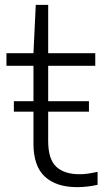

<svg xmlns="http://www.w3.org/2000/svg" viewBox="-20 -760 428 789"><path d="M296 9Q211.5 9 164.5 -34Q117.5 -77 117.5 -170V-301H37V-344H117.5V-489.5H6.5V-541.5H117.5L127 -740H178V-541.5H371.5V-489.5H178V-344H345.5V-301H178V-180.5Q178 -106 211 -75Q244 -44 307 -44Q338.5 -44 381 -54V-0.5Q338.5 9 296 9Z"/></svg>

Font: Encode Sans SemiExpanded SemiExpanded Light
Style: Regular
Weight: 300
Width: 6
Designer: Multiple Designers
Foundry: Impallari Type
Version: Version 3.000; ttfautohint (v1.8.3) -l 8 -r 50 -G 200 -x 14 